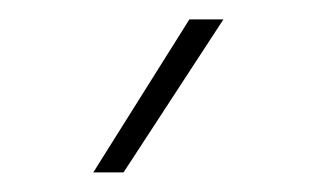

<svg xmlns="http://www.w3.org/2000/svg" viewBox="-20 -730 326 198"><path d="M76.2 -552.2H107.4L210.4 -710H175.3Z"/></svg>

Font: Estedad Thin
Style: Regular
Weight: 100
Designer: Amin Abedi
Version: Version 7.3